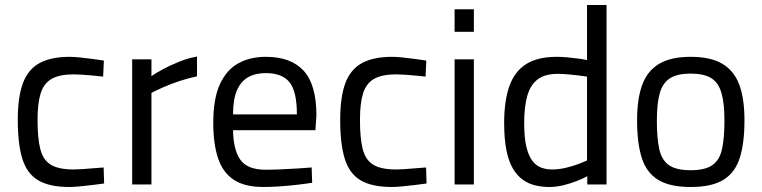

<svg xmlns="http://www.w3.org/2000/svg" viewBox="-20 -737 3044 767"><path d="M257 10Q178 10 133 -16.5Q88 -43 69.5 -102Q51 -161 51 -258Q51 -349 71.5 -404.5Q92 -460 138 -485Q184 -510 258 -510Q275 -510 299.5 -507.5Q324 -505 350 -501.5Q376 -498 395 -495L392 -431Q375 -433 353 -435Q331 -437 310 -438.5Q289 -440 275 -440Q218 -440 186.5 -422Q155 -404 142.5 -364.5Q130 -325 130 -258Q130 -185 141 -141.5Q152 -98 183 -79Q214 -60 275 -60Q289 -60 310.5 -61.5Q332 -63 354.5 -65Q377 -67 394 -68L396 -4Q376 -1 350 2Q324 5 299 7.5Q274 10 257 10Z M508 0V-500H585V-433Q604 -446 633 -461.5Q662 -477 697 -491Q732 -505 767 -511V-432Q733 -425 698 -413.5Q663 -402 633.5 -389Q604 -376 585 -366V0Z M1032 10Q957 10 913.5 -19Q870 -48 851 -105Q832 -162 832 -247Q832 -342 858 -399.5Q884 -457 931 -483.5Q978 -510 1042 -510Q1142 -510 1193 -454.5Q1244 -399 1244 -276L1240 -217H911Q912 -139 940 -99Q968 -59 1041 -59Q1069 -59 1102.5 -60.5Q1136 -62 1169 -64Q1202 -66 1225 -68L1227 -7Q1203 -3 1168.5 1Q1134 5 1098 7.5Q1062 10 1032 10ZM911 -280H1166Q1166 -372 1136.5 -408.5Q1107 -445 1042 -445Q1000 -445 971 -428.5Q942 -412 926.5 -376Q911 -340 911 -280Z M1545 10Q1466 10 1421 -16.5Q1376 -43 1357.5 -102Q1339 -161 1339 -258Q1339 -349 1359.5 -404.5Q1380 -460 1426 -485Q1472 -510 1546 -510Q1563 -510 1587.5 -507.5Q1612 -505 1638 -501.5Q1664 -498 1683 -495L1680 -431Q1663 -433 1641 -435Q1619 -437 1598 -438.5Q1577 -440 1563 -440Q1506 -440 1474.5 -422Q1443 -404 1430.5 -364.5Q1418 -325 1418 -258Q1418 -185 1429 -141.5Q1440 -98 1471 -79Q1502 -60 1563 -60Q1577 -60 1598.5 -61.5Q1620 -63 1642.5 -65Q1665 -67 1682 -68L1684 -4Q1664 -1 1638 2Q1612 5 1587 7.5Q1562 10 1545 10Z M1796 0V-500H1873V0ZM1796 -610V-700H1873V-610Z M2175 10Q2145 10 2118 3.5Q2091 -3 2068.5 -19Q2046 -35 2029 -63.5Q2012 -92 2003 -137Q1994 -182 1994 -246Q1994 -335 2015 -393.5Q2036 -452 2082 -481Q2128 -510 2204 -510Q2223 -510 2246 -508Q2269 -506 2290.5 -503Q2312 -500 2325 -497V-717H2403V0H2326V-33Q2310 -24 2284.5 -14Q2259 -4 2230.5 3Q2202 10 2175 10ZM2185 -60Q2211 -60 2237.5 -66Q2264 -72 2287 -80.5Q2310 -89 2325 -96V-431Q2313 -433 2292 -435.5Q2271 -438 2248.5 -440Q2226 -442 2208 -442Q2157 -442 2128 -420Q2099 -398 2086.5 -354.5Q2074 -311 2074 -246Q2074 -186 2083 -149.5Q2092 -113 2107.5 -93.5Q2123 -74 2143 -67Q2163 -60 2185 -60Z M2739 10Q2655 10 2608.5 -19Q2562 -48 2543.5 -107Q2525 -166 2525 -256Q2525 -342 2545.5 -398Q2566 -454 2613 -482Q2660 -510 2739 -510Q2819 -510 2866 -482Q2913 -454 2933.5 -398Q2954 -342 2954 -256Q2954 -166 2935.5 -107Q2917 -48 2870.5 -19Q2824 10 2739 10ZM2739 -57Q2797 -57 2826 -77.5Q2855 -98 2864.5 -142Q2874 -186 2874 -256Q2874 -325 2862 -366Q2850 -407 2821 -425Q2792 -443 2739 -443Q2687 -443 2657.5 -425Q2628 -407 2616 -366Q2604 -325 2604 -256Q2604 -186 2613.5 -142Q2623 -98 2652 -77.5Q2681 -57 2739 -57Z"/></svg>

Font: Cairo Play
Style: Regular
Weight: 400
Designer: Mohamed Gaber, Accademia di Belle Arti di Urbino
Foundry: Kief Type Foundry, Accademia di Belle Arti di Urbino
Version: Version 3.119